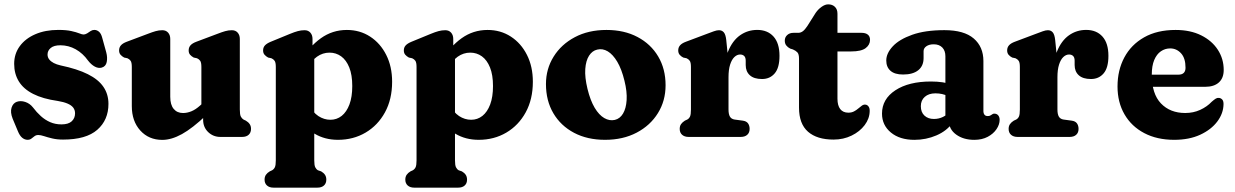

<svg xmlns="http://www.w3.org/2000/svg" viewBox="-20 -629 5672 882"><path d="M257.3 -421Q227.7 -421 213 -408.7Q198.4 -396.4 198.4 -378.6Q198.4 -365.9 205.9 -356.2Q213.5 -346.5 226.8 -339.5Q240.2 -332.6 258.3 -328.5Q334.9 -312.5 383.5 -288.2Q432.1 -263.9 455.1 -230Q478.2 -196.2 478.2 -151.8Q478.2 -77.8 426.9 -32.8Q375.6 12.2 269.6 12.2Q241.6 12.2 219.8 6.9Q198.1 1.7 182.3 -3.6Q166.6 -8.8 156 -8.8Q145.7 -8.8 138.5 -3.3Q131.3 2.2 124.2 7.7Q117.1 13.2 107 13.2Q93.4 13.2 82 3.8Q70.6 -5.5 62 -26.6L38.2 -83.6Q26.4 -113.5 33.1 -134.3Q39.7 -155.1 57.2 -161.4Q75.1 -167.6 96 -160.7Q116.9 -153.8 131.2 -135.8Q148.2 -113.2 167.7 -95.6Q187.2 -78 210.6 -67.8Q234 -57.6 262.4 -57.6Q294.3 -57.6 309.6 -71.9Q324.8 -86.3 324.8 -108.4Q324.8 -123.9 316.1 -135Q307.4 -146 289.7 -153.4Q272.1 -160.8 245.6 -165.2Q176.6 -174.9 132.3 -197.6Q87.9 -220.2 66.5 -255.1Q45.1 -289.9 45.1 -335.6Q45.1 -381.9 70.9 -417Q96.7 -452.1 142.4 -471.8Q188.1 -491.6 248 -491.6Q284.6 -491.6 307.8 -486.3Q331.1 -481.1 344.1 -475.8Q357.1 -470.6 362.6 -470.6Q372.4 -470.6 380.4 -475.8Q388.4 -481.1 396.2 -486.3Q404.1 -491.6 413.4 -491.6Q425.1 -491.6 434.9 -483.1Q444.7 -474.7 449.8 -454.6L468 -388.8Q474.4 -365 470.3 -344.2Q466.2 -323.5 446.6 -318.2Q431.7 -314.3 415.3 -323.2Q399 -332 384.4 -350.8Q360.9 -383.9 327.9 -402.5Q295 -421 257.3 -421Z M913.1 -79V-104.6L905.1 -107.7V-321.4Q905.1 -341.8 899.7 -349.6Q894.2 -357.4 884.9 -361.4L869.9 -364.6Q859.6 -370.2 853.1 -377.7Q846.7 -385.2 846.7 -397.4Q846.7 -411.2 855.1 -420.8Q863.6 -430.4 881.9 -437.2L977.7 -473.2Q999.6 -481.7 1014.5 -485.9Q1029.4 -490.2 1045.1 -490.2Q1062.1 -490.2 1071.9 -479Q1081.7 -467.8 1081.7 -450.2V-125.8Q1081.7 -102.9 1086.2 -93.8Q1090.8 -84.7 1098.7 -79.8L1109.3 -74.8Q1120.8 -68 1126.9 -59Q1133.1 -50 1133.1 -36.8Q1133.1 -19.7 1122.2 -9.8Q1111.4 0 1092.1 0H992.3Q959.6 0 936.3 -22.2Q913.1 -44.5 913.1 -79ZM585.5 -141.6V-321.4Q585.5 -341.8 580.1 -349.6Q574.6 -357.4 565.3 -361.4L550.3 -364.6Q540 -370.2 533.6 -377.7Q527.1 -385.2 527.1 -397.4Q527.1 -411.2 535.6 -420.8Q544 -430.4 562.3 -437.2L658.1 -473.2Q680 -481.7 694.9 -485.9Q709.8 -490.2 725.5 -490.2Q742.5 -490.2 752.3 -479Q762.1 -467.8 762.1 -450.2V-184.4Q762.1 -147.8 777.8 -128.8Q793.5 -109.8 820.9 -109.8Q839.4 -109.8 858.9 -117.6Q878.5 -125.5 899.7 -144.6L918.7 -162.2L952.5 -123.4L928.1 -100.4Q864 -39.6 815.8 -13Q767.5 13.6 725.7 13.6Q663.5 13.6 624.5 -29.4Q585.5 -72.5 585.5 -141.6Z M1415.6 -450.2V-400.5L1423.6 -383.9V107.2Q1423.6 130.1 1428.1 139.3Q1432.7 148.5 1440.6 153.2L1455.2 158.2Q1466.6 164.8 1472.8 173.9Q1479 183 1479 196.2Q1479 213.4 1468.1 223.2Q1457.3 233 1438 233H1236.4Q1217.6 233 1206.5 223.2Q1195.4 213.4 1195.4 196.2Q1195.4 183 1201.6 174Q1207.8 165 1219.2 158.2L1230 153.2Q1238.3 148.3 1242.7 139.2Q1247 130.1 1247 107.2V-321.4Q1247 -341.8 1241.6 -349.6Q1236.1 -357.4 1226.8 -361.4L1211.8 -364.6Q1201.5 -370.2 1195.1 -377.7Q1188.6 -385.2 1188.6 -397.4Q1188.6 -411.2 1197.1 -420.4Q1205.5 -429.6 1223.8 -437.2L1311.6 -473.2Q1333.1 -482.1 1348.2 -486.1Q1363.3 -490.2 1379 -490.2Q1396 -490.2 1405.8 -479Q1415.6 -467.8 1415.6 -450.2ZM1389.9 -310.9 1360 -348.7Q1401.1 -415.4 1454.1 -453.4Q1507.2 -491.4 1573.3 -491.4Q1633.2 -491.4 1680.2 -460.9Q1727.2 -430.4 1754.2 -376.8Q1781.3 -323.3 1781.3 -253.3Q1781.3 -173 1748.5 -113Q1715.7 -53 1659.3 -19.8Q1603 13.3 1532.5 13.3Q1472.2 13.3 1425.8 -14.4Q1379.4 -42 1348.3 -95L1395.3 -153.7Q1416.3 -113 1442.4 -95.9Q1468.6 -78.8 1497.9 -78.8Q1527 -78.8 1549.7 -96.7Q1572.3 -114.7 1585.3 -149.3Q1598.2 -183.9 1598.2 -233.8Q1598.2 -284.9 1584.5 -319Q1570.8 -353.1 1547.2 -370.2Q1523.5 -387.2 1493.8 -387.2Q1462.2 -387.2 1435.9 -368.4Q1409.6 -349.6 1389.9 -310.9Z M2062.1 -450.2V-400.5L2070.1 -383.9V107.2Q2070.1 130.1 2074.6 139.3Q2079.2 148.5 2087.1 153.2L2101.7 158.2Q2113.1 164.8 2119.3 173.9Q2125.5 183 2125.5 196.2Q2125.5 213.4 2114.6 223.2Q2103.8 233 2084.5 233H1882.9Q1864.1 233 1853 223.2Q1841.9 213.4 1841.9 196.2Q1841.9 183 1848.1 174Q1854.3 165 1865.7 158.2L1876.5 153.2Q1884.8 148.3 1889.2 139.2Q1893.5 130.1 1893.5 107.2V-321.4Q1893.5 -341.8 1888.1 -349.6Q1882.6 -357.4 1873.3 -361.4L1858.3 -364.6Q1848 -370.2 1841.6 -377.7Q1835.1 -385.2 1835.1 -397.4Q1835.1 -411.2 1843.6 -420.4Q1852 -429.6 1870.3 -437.2L1958.1 -473.2Q1979.6 -482.1 1994.7 -486.1Q2009.8 -490.2 2025.5 -490.2Q2042.5 -490.2 2052.3 -479Q2062.1 -467.8 2062.1 -450.2ZM2036.4 -310.9 2006.5 -348.7Q2047.6 -415.4 2100.6 -453.4Q2153.7 -491.4 2219.8 -491.4Q2279.7 -491.4 2326.7 -460.9Q2373.7 -430.4 2400.7 -376.8Q2427.8 -323.3 2427.8 -253.3Q2427.8 -173 2395 -113Q2362.2 -53 2305.8 -19.8Q2249.5 13.3 2179 13.3Q2118.7 13.3 2072.3 -14.4Q2025.9 -42 1994.8 -95L2041.8 -153.7Q2062.8 -113 2088.9 -95.9Q2115.1 -78.8 2144.4 -78.8Q2173.5 -78.8 2196.2 -96.7Q2218.8 -114.7 2231.8 -149.3Q2244.7 -183.9 2244.7 -233.8Q2244.7 -284.9 2231 -319Q2217.3 -353.1 2193.7 -370.2Q2170 -387.2 2140.3 -387.2Q2108.7 -387.2 2082.4 -368.4Q2056.1 -349.6 2036.4 -310.9Z M2766 -491.4Q2847.7 -491.4 2908.7 -459Q2969.8 -426.7 3003.6 -369.5Q3037.5 -312.4 3037.5 -237.3Q3037.5 -166.1 3002.4 -109.4Q2967.4 -52.7 2904.7 -19.7Q2842 13.3 2759.4 13.3Q2678.1 13.3 2617.1 -18.9Q2556 -51.1 2522 -108.8Q2488 -166.5 2488 -242.9Q2488 -312.4 2523.1 -368.7Q2558.1 -425.1 2620.6 -458.2Q2683.1 -491.4 2766 -491.4ZM2804.4 -78.2Q2827.9 -83.7 2842 -107.2Q2856.1 -130.7 2858.6 -169.3Q2861.1 -208 2848.6 -258.2Q2835.6 -311.6 2815.6 -345.3Q2795.6 -378.9 2771.9 -393.1Q2748.1 -407.2 2723.7 -401.2Q2700.8 -396.1 2686.1 -373.4Q2671.4 -350.7 2668.6 -312.3Q2665.9 -273.9 2678.7 -221Q2691.8 -167.4 2711.8 -133.9Q2731.8 -100.5 2755.9 -86.6Q2780.1 -72.7 2804.4 -78.2Z M3303.9 -264Q3303.9 -341.1 3324.2 -391.6Q3344.5 -442.1 3379.5 -466.8Q3414.6 -491.6 3458.6 -491.6Q3505.8 -491.6 3533.3 -461.2Q3560.8 -430.8 3560.8 -372.4Q3560.8 -317.6 3538.7 -291.8Q3516.7 -266 3480.6 -266Q3443.6 -266 3424.6 -283.3Q3405.6 -300.5 3405.6 -330.2V-350Q3405.6 -365.1 3398.5 -371.9Q3391.5 -378.6 3379.9 -378.6Q3365.8 -378.6 3353.6 -367Q3341.4 -355.4 3334 -332.2Q3326.6 -308.9 3326.6 -274.4ZM3316.2 -445.4 3326.6 -342.8V-125.8Q3326.6 -104.5 3333.1 -93.3Q3339.7 -82.1 3354.8 -79.8L3391.8 -74.8Q3408.8 -72.6 3416.2 -62.3Q3423.6 -52 3423.6 -36.8Q3423.6 -19.6 3412.7 -9.8Q3401.9 0 3382.6 0H3143.4Q3124.6 0 3113.5 -9.8Q3102.4 -19.6 3102.4 -36.8Q3102.4 -50 3108.6 -58.8Q3114.8 -67.6 3126.2 -74.8L3137 -79.8Q3145.3 -84.3 3149.7 -93.6Q3154 -102.9 3154 -125.8V-321.4Q3154 -341.8 3148.6 -349.6Q3143.1 -357.4 3133.8 -361.4L3118.8 -364.6Q3108.5 -369.8 3102.1 -377.5Q3095.6 -385.2 3095.6 -397.4Q3095.6 -411.2 3104.1 -420.8Q3112.5 -430.4 3130.8 -437.2L3226.6 -473.2Q3245.7 -480.5 3259.2 -485.3Q3272.7 -490.2 3282.8 -490.2Q3296.6 -490.2 3305 -480.4Q3313.4 -470.6 3316.2 -445.4Z M3622.5 -401.9 3609.9 -405.8Q3598.6 -411.6 3591.9 -420.3Q3585.1 -428.9 3585.1 -442.3Q3585.1 -458 3596.3 -468.1Q3607.4 -478.2 3624.8 -478.2H3647.1Q3658.3 -478.2 3668.2 -485.6Q3678.1 -493.1 3689.4 -510.4L3726.9 -569.8Q3738.4 -586.5 3754.3 -597.7Q3770.3 -609 3784.5 -609Q3803.6 -609 3815.3 -597.7Q3827.1 -586.5 3827.1 -565.8V-175.4Q3827.1 -144.2 3839.9 -127.8Q3852.7 -111.4 3877.1 -111.4Q3891.7 -111.4 3902.8 -117.1Q3913.9 -122.8 3922.6 -130.5Q3931.4 -138.2 3939.2 -143.7Q3947 -149.2 3954.9 -148.4Q3963.7 -148 3969.7 -140Q3975.7 -132.1 3975.1 -118.4Q3974.6 -84.3 3952.1 -54.3Q3929.6 -24.4 3892 -6.1Q3854.4 12.2 3809.1 12.2Q3733.1 12.2 3691.8 -23.9Q3650.5 -60.1 3650.5 -134.6V-359.3Q3650.5 -380.3 3643 -388.4Q3635.4 -396.4 3622.5 -401.9ZM3761.9 -392.7V-478.2H3938.1Q3956.3 -478.2 3966.5 -470Q3976.7 -461.9 3976.7 -446.1Q3976.7 -423.2 3956.6 -408Q3936.5 -392.7 3889.9 -392.7Z M4338.9 -74.6V-89.4L4322.9 -95.6V-370.5Q4322.9 -396.2 4308.6 -410.9Q4294.2 -425.5 4269.2 -425.5Q4248.5 -425.5 4235.6 -416.6Q4222.7 -407.7 4222.7 -393.9V-362.1Q4222.7 -326.1 4198.2 -306.4Q4173.7 -286.7 4128.5 -286.7Q4089.9 -286.7 4070.6 -303.9Q4051.3 -321 4051.3 -351.1Q4051.3 -384 4081.1 -416.1Q4110.9 -448.2 4170.4 -469.3Q4229.9 -490.5 4318.2 -490.5Q4408.7 -490.5 4453.1 -452.2Q4497.5 -414 4497.5 -348.7V-117.2Q4497.5 -108.6 4502.2 -102.2Q4507 -95.9 4517.4 -95.9Q4523.9 -95.9 4527.7 -97.6Q4531.6 -99.4 4534.7 -101.7Q4537.5 -103.7 4540.4 -105.3Q4543.3 -107 4547.4 -107Q4559.1 -107 4565.6 -99Q4572.1 -91 4572.1 -78.8Q4572.1 -57 4557.7 -35.7Q4543.4 -14.4 4517.3 -0.5Q4491.2 13.4 4455.5 13.4Q4405.7 13.4 4372.3 -10.9Q4338.9 -35.3 4338.9 -74.6ZM4031.7 -107.1Q4031.7 -174 4093.2 -214.3Q4154.6 -254.6 4256.6 -254.6Q4286.2 -254.6 4311 -250.8Q4335.9 -247 4352.3 -240L4335.1 -187.6Q4321.7 -193.7 4307.6 -197Q4293.5 -200.2 4277 -200.2Q4246.5 -200.2 4228.3 -184.2Q4210.1 -168.2 4210.1 -141.3Q4210.1 -113.3 4226.8 -97.9Q4243.5 -82.5 4270.1 -82.5Q4292.8 -82.5 4312 -92Q4331.2 -101.6 4343.1 -116.3L4355.9 -64.9Q4329.2 -27.4 4281.6 -7Q4234 13.4 4180.7 13.4Q4113.3 13.4 4072.5 -20.3Q4031.7 -54 4031.7 -107.1Z M4814.9 -264Q4814.9 -341.1 4835.2 -391.6Q4855.5 -442.1 4890.5 -466.8Q4925.6 -491.6 4969.6 -491.6Q5016.8 -491.6 5044.3 -461.2Q5071.8 -430.8 5071.8 -372.4Q5071.8 -317.6 5049.7 -291.8Q5027.7 -266 4991.6 -266Q4954.6 -266 4935.6 -283.3Q4916.6 -300.5 4916.6 -330.2V-350Q4916.6 -365.1 4909.5 -371.9Q4902.5 -378.6 4890.9 -378.6Q4876.8 -378.6 4864.6 -367Q4852.4 -355.4 4845 -332.2Q4837.6 -308.9 4837.6 -274.4ZM4827.2 -445.4 4837.6 -342.8V-125.8Q4837.6 -104.5 4844.1 -93.3Q4850.7 -82.1 4865.8 -79.8L4902.8 -74.8Q4919.8 -72.6 4927.2 -62.3Q4934.6 -52 4934.6 -36.8Q4934.6 -19.6 4923.7 -9.8Q4912.9 0 4893.6 0H4654.4Q4635.6 0 4624.5 -9.8Q4613.4 -19.6 4613.4 -36.8Q4613.4 -50 4619.6 -58.8Q4625.8 -67.6 4637.2 -74.8L4648 -79.8Q4656.3 -84.3 4660.7 -93.6Q4665 -102.9 4665 -125.8V-321.4Q4665 -341.8 4659.6 -349.6Q4654.1 -357.4 4644.8 -361.4L4629.8 -364.6Q4619.5 -369.8 4613.1 -377.5Q4606.6 -385.2 4606.6 -397.4Q4606.6 -411.2 4615.1 -420.8Q4623.5 -430.4 4641.8 -437.2L4737.6 -473.2Q4756.7 -480.5 4770.2 -485.3Q4783.7 -490.2 4793.8 -490.2Q4807.6 -490.2 4816 -480.4Q4824.4 -470.6 4827.2 -445.4Z M5601.4 -307.6Q5601.4 -270.2 5579.1 -250.2Q5556.8 -230.2 5516.2 -230.2H5224.4V-286H5392.8Q5426 -286 5426 -317.8Q5426 -361.8 5405.4 -384.2Q5384.8 -406.6 5355.6 -406.6Q5332 -406.6 5312.7 -393.3Q5293.4 -380 5282.2 -353.3Q5271 -326.6 5271 -285.8Q5271 -198 5313.1 -153.9Q5355.3 -109.9 5424.6 -109.9Q5462.1 -109.9 5493.4 -124.3Q5524.8 -138.7 5546.2 -161.5Q5558.1 -171.9 5565 -176Q5572 -180.1 5579 -179.3Q5587.4 -178.9 5594 -172.4Q5600.6 -166 5600.6 -150.9Q5600.1 -108.3 5572 -70.8Q5543.9 -33.4 5493.3 -10Q5442.8 13.3 5374.1 13.3Q5294.9 13.3 5236.3 -17.6Q5177.7 -48.4 5145.7 -103.7Q5113.6 -159 5113.6 -231.6Q5113.6 -306.5 5144.9 -365.1Q5176.1 -423.7 5235.8 -457.5Q5295.4 -491.4 5380.4 -491.4Q5448.4 -491.4 5498 -466.6Q5547.6 -441.9 5574.5 -400.2Q5601.4 -358.6 5601.4 -307.6Z"/></svg>

Font: Fraunces SuperSoft 9pt
Style: Regular
Weight: 900
Version: Version 1.000;[b76b70a41]